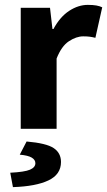

<svg xmlns="http://www.w3.org/2000/svg" viewBox="-20 -528 439 787"><path d="M65 0V-496H185L195 -409H199Q226 -459 263.5 -483.5Q301 -508 340 -508Q361 -508 375 -505.5Q389 -503 399 -498L371 -373Q359 -376 348 -377.5Q337 -379 321 -379Q293 -379 262.5 -359Q232 -339 212 -288V0ZM33 239 22 180Q81 177 103 167.5Q125 158 125 141Q125 127 110 118Q95 109 61 106L89 52Q170 59 200 79Q230 99 230 136Q230 187 178.5 211.5Q127 236 33 239Z"/></svg>

Font: Source Sans 3
Style: Bold
Weight: 700
Designer: Paul D. Hunt
Foundry: Adobe
Version: Version 3.052;hotconv 1.1.0;makeotfexe 2.6.0